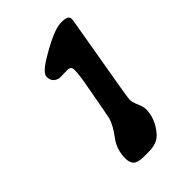

<svg xmlns="http://www.w3.org/2000/svg" viewBox="-201 -751 835 835"><g transform="rotate(-45 217.0 -333.5)"><path d="M231 -480.5Q231 -502 209 -502Q208 -502 207 -502Q183.6 -501 166.3 -501Q148.9 -501 136.2 -512.2Q123.5 -523.4 123.5 -543.9Q123.5 -567.9 183.1 -603.5Q289.1 -667 333 -667H342.8Q378.9 -667 378.9 -646.5V-637.7Q378.9 -634.3 343.8 -433.3Q308.6 -232.4 308.6 -218.5Q308.6 -204.6 319.3 -179.2Q330.1 -153.8 330.1 -140.6Q330.1 -80.6 285.6 -29.8Q259.8 0 207.5 0H177.2Q140.6 0 127.7 -12.9Q114.7 -25.9 114.7 -51.3Q114.7 -106.4 146.2 -147.5Q177.7 -188.5 188.5 -224.1L194.3 -253.4Q197.8 -270 198.2 -273.4L201.7 -293.5L205.6 -313L209 -333L212.9 -353L216.3 -373Q231 -446.3 231 -480.5Z"/></g></svg>

Font: Averia Sans Libre
Style: Bold Italic
Weight: 700
Italic angle: -6.90001°
Version: Version 1.002